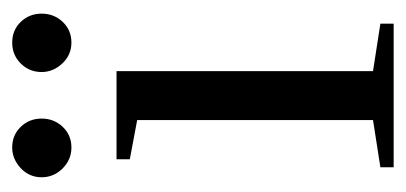

<svg xmlns="http://www.w3.org/2000/svg" viewBox="-197 -475 672 318"><g transform="rotate(-90 139.0 -316.0)"><path d="M180.2 -34.2 258.8 -22V0H21V-22L99.1 -34.2V-424.8L34.2 -437V-459H180.2ZM275.4 -583Q275.4 -562.5 261.7 -548.1Q248 -533.7 227.5 -533.7Q207 -533.7 192.9 -548.8Q178.7 -564 178.7 -583Q178.7 -603.5 192.9 -617.7Q207 -631.8 227.5 -631.8Q248 -631.8 261.7 -617.7Q275.4 -603.5 275.4 -583ZM101.6 -583Q101.6 -562.5 87.9 -548.1Q74.2 -533.7 53.7 -533.7Q33.7 -533.7 19 -548.3Q4.4 -563 4.4 -583Q4.4 -603.5 19.5 -617.7Q34.7 -631.8 53.7 -631.8Q74.2 -631.8 87.9 -617.7Q101.6 -603.5 101.6 -583Z"/></g></svg>

Font: Tinos
Style: Regular
Weight: 400
Designer: Steve Matteson
Foundry: Monotype Imaging Inc.
Version: Version 1.23